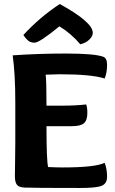

<svg xmlns="http://www.w3.org/2000/svg" viewBox="-20 -932 572 954"><path d="M207 -561Q211 -529 211 -407H290Q354 -407 408 -413Q414 -400 414 -371Q414 -334 397 -319.5Q380 -305 336 -305H211Q211 -136 219 -102Q263 -100 290 -100Q453 -100 500 -123Q512 -93 512 -54Q512 -20 485.5 -9Q459 2 380 2Q141 2 103 0Q74 -1 64 -14Q54 -27 54 -57Q54 -73 55 -131Q56 -189 56 -224V-424Q56 -565 43 -657Q172 -666 306 -666Q450 -666 493 -650Q512 -643 512 -610Q512 -571 500 -542Q434 -563 277 -563Q257 -563 207 -561ZM277 -912Q441 -822 441 -769Q441 -752 423.5 -735Q406 -718 379 -712Q355 -740 329 -762Q303 -784 289 -792L275 -801Q176 -720 152 -720Q135 -720 123.5 -727.5Q112 -735 96 -758Q178 -847 277 -912Z"/></svg>

Font: Overlock
Style: Black
Weight: 900
Designer: Dario Muhafara
Foundry: Dario Manuel Muhafara
Version: Version 1.001